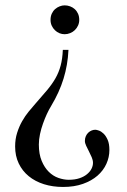

<svg xmlns="http://www.w3.org/2000/svg" viewBox="-20 -496 484 731"><path d="M281.7 -420.4Q281.7 -408.7 277.1 -398.7Q272.5 -388.7 264.9 -381.3Q257.3 -374 247.1 -369.9Q236.8 -365.7 226.1 -365.7Q215.8 -365.7 206.3 -369.6Q196.8 -373.5 189.2 -380.9Q181.6 -388.2 177 -398.2Q172.4 -408.2 172.4 -420.4Q172.4 -433.6 177.2 -444.1Q182.1 -454.6 189.9 -461.4Q197.8 -468.3 207.3 -471.9Q216.8 -475.6 226.1 -475.6Q236.8 -475.6 246.8 -471.9Q256.8 -468.3 264.6 -461.2Q272.5 -454.1 277.1 -443.8Q281.7 -433.6 281.7 -420.4ZM240.7 -306.2Q239.3 -276.9 234.6 -249.8Q230 -222.7 221.9 -196.5Q213.9 -170.4 202.1 -144.5Q190.4 -118.7 174.3 -91.8Q166.5 -79.1 158.4 -61.8Q150.4 -44.4 143.6 -25.1Q136.7 -5.9 132.3 14.6Q127.9 35.2 127.9 54.2Q127.9 90.8 138.7 116.5Q149.4 142.1 165.8 158.2Q182.1 174.3 202.4 181.4Q222.7 188.5 241.7 188.5Q265.1 188.5 282.5 182.6Q299.8 176.8 311.3 167.2Q322.8 157.7 328.4 146.5Q334 135.3 334 124Q334 113.8 329.1 102.5Q324.2 91.3 318.6 80.3Q313 69.3 308.1 59.1Q303.2 48.8 303.2 40.5Q303.2 30.3 306.9 22.2Q310.5 14.2 316.4 8.8Q322.3 3.4 329.1 0.7Q335.9 -2 342.8 -2Q347.7 -2 356.7 1.2Q365.7 4.4 374.5 12.9Q383.3 21.5 389.9 36.4Q396.5 51.3 396.5 75.2Q396.5 102.5 385 127.9Q373.5 153.3 351.1 172.9Q328.6 192.4 295.7 204.1Q262.7 215.8 220.2 215.8Q180.7 215.8 147.2 205.3Q113.8 194.8 89.4 174.8Q64.9 154.8 51.3 126.2Q37.6 97.7 37.6 61.5Q37.6 33.7 45.2 9.8Q52.7 -14.2 64.2 -34.4Q75.7 -54.7 89.1 -71Q102.5 -87.4 113.8 -100.1Q139.6 -129.4 158.9 -152.3Q178.2 -175.3 191.2 -198Q204.1 -220.7 210.9 -246.3Q217.8 -272 219.2 -306.2Z"/></svg>

Font: Tai Heritage Pro
Style: Regular
Weight: 400
Designer: Faah Baccam, Walt Agee, Victor Gaultney, Annie Olsen
Foundry: SIL International
Version: Version 2.600